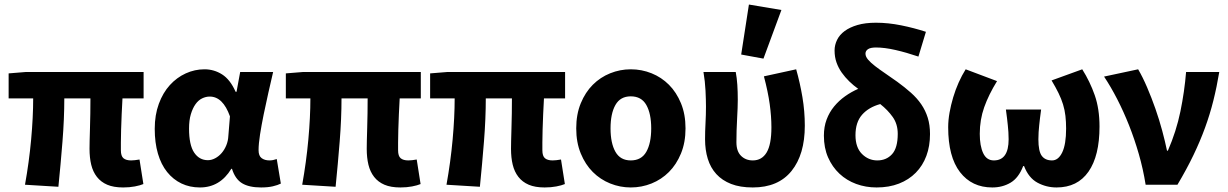

<svg xmlns="http://www.w3.org/2000/svg" viewBox="-20 -813 5403 845"><path d="M522 12Q480 12 452 0Q424 -12 406.5 -34.5Q389 -57 381.5 -88Q374 -119 374 -158Q374 -169 374.5 -193.5Q375 -218 376 -249Q377 -280 377.5 -314.5Q378 -349 378 -380H263Q263 -291 255 -190.5Q247 -90 237 9L90 0Q108 -100 117 -198.5Q126 -297 126 -380H18V-490L92 -496H612V-380H519Q517 -347 515.5 -310.5Q514 -274 513 -242Q512 -210 512 -185.5Q512 -161 512 -152Q512 -126 523.5 -116.5Q535 -107 557 -107Q564 -107 573.5 -108Q583 -109 594 -111L611 -3Q597 3 573.5 7.5Q550 12 522 12Z M860 12Q815 12 778.5 -5.5Q742 -23 715.5 -56Q689 -89 675 -137Q661 -185 661 -246Q661 -307 679 -356Q697 -405 727.5 -438.5Q758 -472 797.5 -490Q837 -508 880 -508Q922 -508 957.5 -485.5Q993 -463 1017 -409H1021L1037 -496H1182Q1172 -453 1161 -404.5Q1150 -356 1140.5 -309.5Q1131 -263 1124.5 -221.5Q1118 -180 1118 -152Q1118 -127 1131.5 -117Q1145 -107 1166 -107Q1181 -107 1198 -113L1216 -5Q1202 2 1180.5 7Q1159 12 1129 12Q1076 12 1045.5 -6.5Q1015 -25 1001 -70H998Q948 12 860 12ZM895 -108Q911 -108 927 -116.5Q943 -125 955.5 -139.5Q968 -154 976 -173.5Q984 -193 985 -215L992 -301Q961 -388 903 -388Q886 -388 869.5 -380Q853 -372 840.5 -354.5Q828 -337 820 -310.5Q812 -284 812 -247Q812 -175 834.5 -141.5Q857 -108 895 -108Z M1742 12Q1700 12 1672 0Q1644 -12 1626.5 -34.5Q1609 -57 1601.5 -88Q1594 -119 1594 -158Q1594 -169 1594.5 -193.5Q1595 -218 1596 -249Q1597 -280 1597.5 -314.5Q1598 -349 1598 -380H1483Q1483 -291 1475 -190.5Q1467 -90 1457 9L1310 0Q1328 -100 1337 -198.5Q1346 -297 1346 -380H1238V-490L1312 -496H1832V-380H1739Q1737 -347 1735.5 -310.5Q1734 -274 1733 -242Q1732 -210 1732 -185.5Q1732 -161 1732 -152Q1732 -126 1743.5 -116.5Q1755 -107 1777 -107Q1784 -107 1793.5 -108Q1803 -109 1814 -111L1831 -3Q1817 3 1793.5 7.5Q1770 12 1742 12Z M2377 12Q2335 12 2307 0Q2279 -12 2261.5 -34.5Q2244 -57 2236.5 -88Q2229 -119 2229 -158Q2229 -169 2229.5 -193.5Q2230 -218 2231 -249Q2232 -280 2232.5 -314.5Q2233 -349 2233 -380H2118Q2118 -291 2110 -190.5Q2102 -90 2092 9L1945 0Q1963 -100 1972 -198.5Q1981 -297 1981 -380H1873V-490L1947 -496H2467V-380H2374Q2372 -347 2370.5 -310.5Q2369 -274 2368 -242Q2367 -210 2367 -185.5Q2367 -161 2367 -152Q2367 -126 2378.5 -116.5Q2390 -107 2412 -107Q2419 -107 2428.5 -108Q2438 -109 2449 -111L2466 -3Q2452 3 2428.5 7.5Q2405 12 2377 12Z M2756 12Q2709 12 2665.5 -5.5Q2622 -23 2589 -56Q2556 -89 2536 -137.5Q2516 -186 2516 -248Q2516 -310 2536 -358.5Q2556 -407 2589 -440Q2622 -473 2665.5 -490.5Q2709 -508 2756 -508Q2804 -508 2847.5 -490.5Q2891 -473 2924 -440Q2957 -407 2977 -358.5Q2997 -310 2997 -248Q2997 -186 2977 -137.5Q2957 -89 2924 -56Q2891 -23 2847.5 -5.5Q2804 12 2756 12ZM2756 -107Q2803 -107 2824.5 -145Q2846 -183 2846 -248Q2846 -313 2824.5 -351Q2803 -389 2756 -389Q2710 -389 2688.5 -351Q2667 -313 2667 -248Q2667 -183 2688.5 -145Q2710 -107 2756 -107Z M3293 12Q3237 12 3197.5 -3.5Q3158 -19 3132.5 -47Q3107 -75 3095 -114Q3083 -153 3083 -200Q3083 -235 3085 -271.5Q3087 -308 3087 -344Q3087 -373 3085 -414Q3083 -455 3076 -496H3218Q3223 -470 3225 -439.5Q3227 -409 3227 -374Q3227 -342 3224 -289.5Q3221 -237 3221 -187Q3221 -147 3241.5 -127Q3262 -107 3293 -107Q3333 -107 3354 -142Q3375 -177 3375 -253Q3375 -301 3367.5 -355Q3360 -409 3342 -477L3484 -508Q3501 -448 3511.5 -385.5Q3522 -323 3522 -260Q3522 -133 3463.5 -60.5Q3405 12 3293 12ZM3242 -573 3276 -793 3419 -769 3340 -555Z M3838 12Q3790 12 3748 -3.5Q3706 -19 3674.5 -48.5Q3643 -78 3624.5 -120Q3606 -162 3606 -216Q3606 -255 3618 -287Q3630 -319 3651 -344.5Q3672 -370 3699.5 -389.5Q3727 -409 3757 -422Q3736 -437 3717.5 -455Q3699 -473 3684.5 -493.5Q3670 -514 3661.5 -538Q3653 -562 3653 -591Q3653 -615 3664 -637.5Q3675 -660 3697.5 -676.5Q3720 -693 3754 -703Q3788 -713 3835 -713Q3889 -713 3946 -701.5Q4003 -690 4055 -673L4022 -564Q3969 -582 3921 -593Q3873 -604 3835 -604Q3811 -604 3800 -596.5Q3789 -589 3789 -577Q3789 -564 3800.5 -550.5Q3812 -537 3831.5 -522Q3851 -507 3876 -490Q3901 -473 3929 -453Q3962 -429 3989 -405Q4016 -381 4034.5 -354Q4053 -327 4063 -295Q4073 -263 4073 -223Q4073 -170 4057 -127Q4041 -84 4010.5 -53Q3980 -22 3936.5 -5Q3893 12 3838 12ZM3841 -107Q3881 -107 3906 -134.5Q3931 -162 3931 -224Q3931 -267 3909 -298Q3887 -329 3854 -355Q3803 -341 3774 -308Q3745 -275 3745 -218Q3745 -164 3773.5 -135.5Q3802 -107 3841 -107Z M4347 12Q4257 12 4205 -55.5Q4153 -123 4153 -253Q4153 -284 4159 -317.5Q4165 -351 4175 -384.5Q4185 -418 4199 -449.5Q4213 -481 4230 -508L4368 -456Q4331 -396 4311.5 -341Q4292 -286 4292 -224Q4292 -171 4307 -139Q4322 -107 4354 -107Q4419 -107 4419 -200Q4419 -217 4418 -231.5Q4417 -246 4415.5 -261Q4414 -276 4412 -292.5Q4410 -309 4407 -331H4562Q4559 -309 4557 -292.5Q4555 -276 4553.5 -261Q4552 -246 4551 -231.5Q4550 -217 4550 -200Q4550 -147 4565 -127Q4580 -107 4610 -107Q4638 -107 4655 -142.5Q4672 -178 4672 -247Q4672 -277 4669 -303Q4666 -329 4658.5 -353.5Q4651 -378 4638.5 -403.5Q4626 -429 4608 -459L4743 -508Q4777 -454 4798 -394Q4819 -334 4819 -256Q4819 -127 4770.5 -57.5Q4722 12 4630 12Q4585 12 4546 -9Q4507 -30 4487 -82H4483Q4463 -30 4427.5 -9Q4392 12 4347 12Z M5022 0Q5011 -69 4992 -135Q4973 -201 4949 -261.5Q4925 -322 4897 -376.5Q4869 -431 4839 -476L4989 -508Q5009 -474 5028.5 -428.5Q5048 -383 5065 -334.5Q5082 -286 5095 -237.5Q5108 -189 5116 -150H5120Q5157 -235 5175 -322.5Q5193 -410 5200 -496H5346Q5335 -430 5320 -370Q5305 -310 5283.5 -251Q5262 -192 5232.5 -130.5Q5203 -69 5162 0Z"/></svg>

Font: hySource Sans Pro
Style: Bold
Weight: 700
Designer: Paul D. Hunt
Foundry: Adobe Systems Incorporated
Version: Version 2.021;PS 2.000;hotconv 1.0.86;makeotf.lib2.5.63406